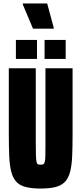

<svg xmlns="http://www.w3.org/2000/svg" viewBox="-20 -1083 471 1111"><path d="M215 8Q163 8 128.5 -1Q94 -10 74.5 -31Q55 -52 45.5 -88Q36 -124 33.5 -177.5Q31 -231 31 -306V-688H187V-252Q187 -207 188 -182Q189 -157 191.5 -146Q194 -135 199.5 -132.5Q205 -130 215 -130Q225 -130 230.5 -132.5Q236 -135 239 -146Q242 -157 242.5 -182Q243 -207 243 -252V-688H400V-306Q400 -231 397.5 -177.5Q395 -124 385.5 -88Q376 -52 356 -31Q336 -10 302 -1Q268 8 215 8ZM72 -742V-852H194V-742ZM238 -742V-852H360V-742ZM171 -917 112 -1057V-1063H253L291 -922V-917Z"/></svg>

Font: Saira ExtraCondensed Black
Style: Regular
Weight: 900
Width: 2
Designer: Hector Gatti with collaboration of the Omnibus-Type team
Foundry: Omnibus-Type
Version: Version 1.101